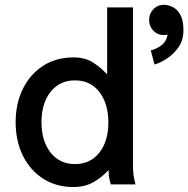

<svg xmlns="http://www.w3.org/2000/svg" viewBox="-20 -753 769 784"><path d="M595.7 -547.4Q615.2 -551.3 637 -566.4Q658.7 -581.5 664.6 -611.8Q657.2 -609.9 649.4 -609.9Q623.5 -609.9 606.2 -627.7Q588.9 -645.5 588.9 -671.4Q588.9 -697.3 606.2 -715.3Q623.5 -733.4 649.4 -733.4Q666.5 -733.4 685.1 -724.4Q703.6 -715.3 716.3 -692.9Q729 -670.4 729 -629.4Q729 -587.9 707.8 -558.6Q686.5 -529.3 658.7 -512Q630.9 -494.6 610.8 -489.7ZM522.9 -82Q522.9 -44.9 528.1 -22.5Q533.2 0 533.2 0H432.1Q432.1 0 427.7 -18.3Q423.3 -36.6 423.3 -58.6Q398.4 -30.8 363 -10Q327.6 10.7 279.8 10.7Q209.5 10.7 156.2 -23.4Q103 -57.6 73.5 -117.4Q43.9 -177.2 43.9 -253.9Q43.9 -330.6 73.5 -390.4Q103 -450.2 156.2 -484.4Q209.5 -518.6 279.8 -518.6Q327.6 -518.6 359.9 -497.8Q392.1 -477.1 417.5 -449.2V-722.7H522.9ZM422.4 -252.9Q422.4 -330.1 385.7 -377.4Q349.1 -424.8 286.1 -424.8Q223.6 -424.8 186.5 -377.9Q149.4 -331.1 149.4 -253.9Q149.4 -177.2 186.5 -130.1Q223.6 -83 286.1 -83Q348.6 -83 385.5 -129.6Q422.4 -176.3 422.4 -252.9Z"/></svg>

Font: Giphurs Medium
Style: Regular
Weight: 500
Version: Version 0.920; ttfautohint (v1.8.4.7-5d5b)